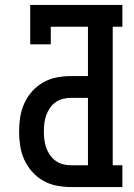

<svg xmlns="http://www.w3.org/2000/svg" viewBox="-20 -755 540 775"><path d="M267 0Q238 0 209 -5.5Q180 -11 154.5 -25.5Q129 -40 109.5 -62Q90 -84 78 -110.5Q66 -137 61.5 -166Q57 -195 57 -224Q57 -253 61.5 -282Q66 -311 78 -337.5Q90 -364 109.5 -386Q129 -408 154.5 -422.5Q180 -437 209 -442.5Q238 -448 267 -448H335V-647H185V-576H102V-735H474V-647H435V-88H474V0ZM267 -88H335V-360H267Q250 -360 234 -356Q218 -352 204.5 -342.5Q191 -333 181.5 -319Q172 -305 166.5 -289.5Q161 -274 159 -257.5Q157 -241 157 -224Q157 -208 159 -191.5Q161 -175 166.5 -159Q172 -143 181.5 -129.5Q191 -116 204.5 -106Q218 -96 234 -92Q250 -88 267 -88Z"/></svg>

Font: Iosevka Curly Slab Semibold
Style: Regular
Weight: 600
Monospace: yes
Designer: Belleve Invis
Foundry: Belleve Invis
Version: Version 22.1.2; ttfautohint (v1.8.4)